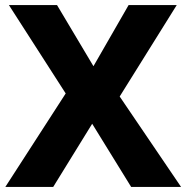

<svg xmlns="http://www.w3.org/2000/svg" viewBox="-20 -827 733 754"><path d="M691 -93H495L342 -341L189 -93H1L238 -460L15 -807H204L347 -567L485 -807H674L450 -448Z"/></svg>

Font: Noto Sans Telugu UI ExtraBold
Style: Regular
Weight: 800
Designer: Jelle Bosma - Monotype Design Team
Foundry: Monotype Imaging Inc.
Version: Version 2.005; ttfautohint (v1.8.4.7-5d5b)